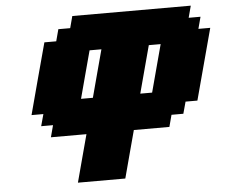

<svg xmlns="http://www.w3.org/2000/svg" viewBox="-58 -942 1192 1009"><g transform="rotate(-5 538.0 -437.5)"><path d="M312.5 0H562.5Q573.7 -42 595.9 -125.2Q618.2 -208.5 629.4 -250H816.9L833.5 -312.5H896L913.1 -375H975.6Q992.7 -437.5 1025.9 -562.5Q1059.1 -687.5 1076.2 -750H1013.7L1030.3 -812.5H967.8L984.4 -875H359.4L342.8 -812.5H280.3L263.7 -750H201.2Q184.1 -687.5 150.6 -562.5Q117.2 -437.5 100.6 -375H163.1L146 -312.5H208.5L191.9 -250H379.4Q368.2 -208.5 345.9 -125.2Q323.7 -42 312.5 0ZM742.2 -437.5H679.7Q690.9 -479.5 713.1 -562.5Q735.4 -645.5 746.6 -687.5H809.1Q797.9 -645.5 775.6 -562.5Q753.4 -479.5 742.2 -437.5ZM429.7 -437.5H367.2Q378.4 -479.5 400.6 -562.7Q422.9 -646 434.1 -687.5H496.6Q485.4 -646 463.1 -562.7Q440.9 -479.5 429.7 -437.5Z"/></g></svg>

Font: Faithful 32x
Style: BoldOblique
Weight: 400
Foundry: Faithful Resource Pack
Version: Version 1.0; January 27, 2023